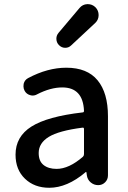

<svg xmlns="http://www.w3.org/2000/svg" viewBox="-20 -890 614 923"><path d="M216.8 12.7Q145.5 12.7 100.1 -30.8Q54.7 -74.2 54.7 -146.5Q54.7 -233.4 131.3 -281.7Q208 -330.1 377 -349.6Q383.8 -349.6 383.8 -357.4Q378.9 -469.7 279.3 -469.7Q222.7 -469.7 158.2 -436.5Q148.4 -430.7 136.7 -430.7Q130.9 -430.7 125 -432.6Q107.4 -437.5 98.6 -453.1Q92.8 -463.9 92.8 -474.6Q92.8 -481.4 93.8 -487.3Q98.6 -505.9 115.2 -514.6Q209 -564.5 298.8 -564.5Q399.4 -564.5 449.2 -503.9Q499 -443.4 499 -331.1V-46.9Q499 -27.3 485.4 -13.7Q471.7 0 452.1 0Q431.6 0 416 -13.2Q400.4 -26.4 397.5 -46.9L395.5 -61.5Q394.5 -63.5 393.1 -63.5Q391.6 -63.5 390.6 -61.5Q302.7 12.7 216.8 12.7ZM252 -78.1Q311.5 -78.1 378.9 -136.7Q383.8 -141.6 383.8 -149.4V-269.5Q383.8 -277.3 377 -276.4Q262.7 -261.7 214.4 -231.9Q166 -202.1 166 -154.3Q166 -115.2 189.5 -96.7Q212.9 -78.1 252 -78.1ZM322.3 -671.9Q310.5 -660.2 293.9 -660.2Q293.9 -660.2 293 -660.2Q276.4 -660.2 263.7 -672.9Q251 -685.5 251 -704.1Q251 -719.7 261.7 -732.4L362.3 -851.6Q377 -869.1 399.4 -870.1Q400.4 -870.1 402.3 -870.1Q422.9 -870.1 438.5 -855.5Q454.1 -839.8 454.1 -817.4Q454.1 -794.9 437.5 -779.3Z"/></svg>

Font: Gen Jyuu Gothic Medium
Style: Regular
Weight: 500
Designer: [Source Han Sans]
Ryoko NISHIZUKA  (kana & ideographs); Paul D. Hunt (Latin, Greek & Cyrillic); Wenlong ZHANG  (bopomofo
Version: Version 1.002.20150607